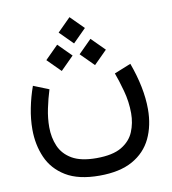

<svg xmlns="http://www.w3.org/2000/svg" viewBox="-87 -658 851 949"><g transform="rotate(-10 338.5 -183.5)"><path d="M325.2 -581.5 391.1 -515.6 325.2 -449.7 259.3 -515.6ZM408.7 -458 474.6 -392.1 408.7 -326.2 342.8 -392.1ZM241.7 -458 307.6 -392.1 241.7 -326.2 175.8 -392.1ZM336.4 127.9Q418 127.9 462.6 101.3Q507.3 74.7 525.1 31.5Q543 -11.7 543 -61Q543 -119.1 527.3 -175.8Q511.7 -232.4 498 -268.6L581.5 -302.2Q604.5 -239.3 616.5 -179.9Q628.4 -120.6 628.4 -66.9Q628.4 15.6 597.9 79.6Q567.4 143.6 502.9 179.7Q438.5 215.8 336.4 215.8Q231 215.8 167.7 177.2Q104.5 138.7 76.4 74.5Q48.3 10.3 48.3 -66.4Q48.3 -118.2 59.1 -172.6Q69.8 -227.1 88.4 -278.8L166 -247.6Q151.9 -202.6 142.1 -155.3Q132.3 -107.9 132.3 -63.5Q132.3 -10.7 151.1 32.7Q169.9 76.2 214.4 102.1Q258.8 127.9 336.4 127.9Z"/></g></svg>

Font: Vazirmatn FD
Style: Regular
Weight: 400
Designer: Saber Rastikerdar
Foundry: Saber Rastikerdar
Version: Version 33.001